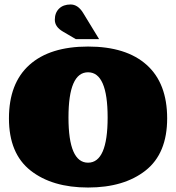

<svg xmlns="http://www.w3.org/2000/svg" viewBox="-20 -828 787 858"><path d="M20 -299Q20 -456 111.5 -538Q203 -620 373.5 -620Q544 -620 635.5 -538Q727 -456 727 -299Q727 -142 630.5 -66Q534 10 373.5 10Q213 10 116.5 -66Q20 -142 20 -299ZM461 -303Q461 -505 373.5 -505Q286 -505 286 -303Q286 -101 373.5 -101Q461 -101 461 -303ZM261 -687Q225 -708 225 -739.5Q225 -771 244 -789.5Q263 -808 295.5 -808Q328 -808 351 -771L423 -653H319Z"/></svg>

Font: Wendy One
Style: Regular
Weight: 400
Designer: Alejandro Inler
Foundry: Alejandro Inler
Version: 1.001